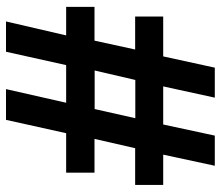

<svg xmlns="http://www.w3.org/2000/svg" viewBox="-68 -668 736 640"><g transform="rotate(-90 300.0 -348.0)"><path d="M67.5 0 104.5 -172H3.5V-265.5H126L157 -401H44.5V-495.5H176L220.5 -696H323L277.5 -495.5H403L447.5 -696H548.5L502 -495.5H597V-401H484.5L455 -265.5H565V-172H432L394.5 0H294.5L332 -172H205L168 0ZM226 -265H353.5L385 -400.5H256.5Z"/></g></svg>

Font: Chivo Mono Medium
Style: Regular
Weight: 500
Monospace: yes
Designer: Hector Gatti
Foundry: Omnibus-Type
Version: Version 1.008